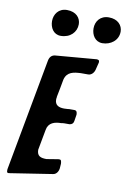

<svg xmlns="http://www.w3.org/2000/svg" viewBox="-104 -1043 725 1098"><g transform="rotate(10 258.5 -493.5)"><path d="M425 -830C472 -830 517 -861 517 -913C517 -949 490 -982 437 -982C387 -982 361 -946 361 -905C361 -867 383 -830 425 -830ZM183 -830C238 -830 274 -867 274 -913C274 -949 248 -982 194 -982C145 -982 120 -944 120 -905C120 -867 141 -830 183 -830ZM277 -44C295 -46 307 -62 310 -82L312 -110C311 -123 310 -133 300 -133H293L226 -122C192 -122 170 -129 170 -167L171 -171V-172L192 -285C199 -329 236 -339 274 -339C279 -340 284 -341 290 -341H321C335 -343 343 -350 345 -364L351 -402C351 -417 347 -426 334 -426H305C303 -426 300 -426 297 -425L275 -424C243 -424 221 -435 221 -467C221 -473 222 -478 223 -482L222 -481C229 -516 236 -551 242 -586C254 -634 294 -638 334 -640H378C395 -641 409 -655 414 -674C417 -686 420 -699 423 -710L424 -714V-713C425 -717 425 -719 425 -723C425 -732 418 -733 410 -734L172 -714C152 -712 140 -699 136 -677C96 -460 56 -243 16 -26C16 -24 16 -21 16 -17C16 -10 18 -6 24 -5L29 -6H32Z"/></g></svg>

Font: Bangerz
Style: Regular
Weight: 400
Designer: vernon adams
Foundry: Vernon Adams
Version: Version 2.10;December 28, 2023;FontCreator 13.0.0.2683 64-bi